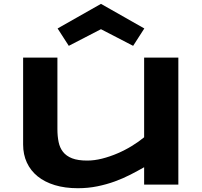

<svg xmlns="http://www.w3.org/2000/svg" viewBox="-20 -975 1067 1014"><path d="M283.2 -670.9V-293Q283.2 -255.4 289.6 -224.9Q295.9 -194.3 313 -172.6Q330.1 -150.9 360.8 -138.9Q391.6 -127 440.9 -127Q478 -127 518.8 -137.2Q559.6 -147.5 599.6 -164.6Q639.6 -181.6 676 -203.9Q712.4 -226.1 741.2 -250V-670.9H921.9V0H741.2V-91.8Q707 -72.3 668.5 -52.5Q629.9 -32.7 586.4 -16.8Q543 -1 494.1 9Q445.3 19 391.1 19Q323.2 19 269.5 2.7Q215.8 -13.7 178.7 -43.7Q141.6 -73.7 121.8 -116.5Q102.1 -159.2 102.1 -211.9V-670.9ZM683.1 -732.9 513.2 -820.8 343.3 -732.9 284.2 -824.7 513.2 -954.6 742.2 -824.7Z"/></svg>

Font: REH Gaming
Style: Gaming
Weight: 700
Designer: Astigmatic (AOETI)
Foundry: Astigmatic (AOETI)
Version: Version 1.001 2011